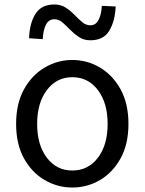

<svg xmlns="http://www.w3.org/2000/svg" viewBox="-20 -825 646 858"><path d="M303 13Q237 13 179.5 -20.5Q122 -54 87 -117.5Q52 -181 52 -271Q52 -362 87 -425.5Q122 -489 179.5 -523Q237 -557 303 -557Q370 -557 427 -523Q484 -489 519 -425.5Q554 -362 554 -271Q554 -181 519 -117.5Q484 -54 427 -20.5Q370 13 303 13ZM303 -63Q374 -63 417.5 -120Q461 -177 461 -271Q461 -365 417.5 -422.5Q374 -480 303 -480Q233 -480 189.5 -422.5Q146 -365 146 -271Q146 -177 189.5 -120Q233 -63 303 -63ZM384 -645Q354 -645 332.5 -659.5Q311 -674 293.5 -692Q276 -710 259.5 -724.5Q243 -739 223 -739Q198 -739 185.5 -715Q173 -691 171 -650L110 -654Q112 -721 138.5 -763Q165 -805 223 -805Q252 -805 273.5 -791Q295 -777 313 -758.5Q331 -740 347.5 -726Q364 -712 384 -712Q408 -712 420.5 -736Q433 -760 435 -799L497 -796Q494 -731 468.5 -688Q443 -645 384 -645Z"/></svg>

Font: Gothic Nguyen
Style: Regular
Weight: 400
Designer: MORI Takayuki
Version: Version 1.220;July 21, 2023;FontCreator 14.0.0.2814 64-bit